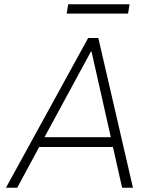

<svg xmlns="http://www.w3.org/2000/svg" viewBox="-20 -884 734 904"><path d="M8 0 395 -705H443L606 0H555L509 -204L537 -192H142L171 -204L61 0ZM408 -641 184 -228 166 -238H529L504 -228L411 -641ZM294 -820 301 -864H590L583 -820Z"/></svg>

Font: Nunito Sans 7pt SemiCondensed ExtraLight
Style: Italic
Weight: 250
Width: 4
Italic angle: -9°
Designer: Vernon Adams
Foundry: Vernon Adams
Version: Version 3.101;gftools[0.9.27]